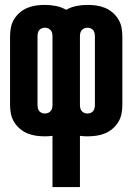

<svg xmlns="http://www.w3.org/2000/svg" viewBox="-20 -548 540 783"><path d="M194 215V6Q186 7 178.5 7.5Q171 8 163 8Q145 8 127 5.5Q109 3 92 -4Q75 -11 61 -23Q47 -35 37.5 -50.5Q28 -66 24.5 -84Q21 -102 21 -120V-400Q21 -418 24.5 -436Q28 -454 37.5 -469.5Q47 -485 61 -497Q75 -509 92 -516Q109 -523 127 -525.5Q145 -528 163 -528Q186 -528 208.5 -523.5Q231 -519 250 -508Q269 -519 291.5 -523.5Q314 -528 337 -528Q355 -528 373 -525.5Q391 -523 408 -516Q425 -509 439 -497Q453 -485 462.5 -469.5Q472 -454 475.5 -436Q479 -418 479 -400V-120Q479 -102 475.5 -84Q472 -66 462.5 -50.5Q453 -35 439 -23Q425 -11 408 -4Q391 3 373 5.5Q355 8 337 8Q329 8 321.5 7.5Q314 7 306 6V215ZM163 -85Q170 -85 176 -87.5Q182 -90 186.5 -95Q191 -100 192.5 -106.5Q194 -113 194 -120V-400Q194 -407 192.5 -413.5Q191 -420 186.5 -425Q182 -430 176 -432.5Q170 -435 163 -435Q157 -435 150.5 -432.5Q144 -430 140 -425Q136 -420 134.5 -413.5Q133 -407 133 -400V-120Q133 -113 134.5 -106.5Q136 -100 140 -95Q144 -90 150.5 -87.5Q157 -85 163 -85ZM337 -85Q343 -85 349.5 -87.5Q356 -90 360 -95Q364 -100 365.5 -106.5Q367 -113 367 -120V-400Q367 -407 365.5 -413.5Q364 -420 360 -425Q356 -430 349.5 -432.5Q343 -435 337 -435Q330 -435 324 -432.5Q318 -430 313.5 -425Q309 -420 307.5 -413.5Q306 -407 306 -400V-120Q306 -113 307.5 -106.5Q309 -100 313.5 -95Q318 -90 324 -87.5Q330 -85 337 -85Z"/></svg>

Font: Iosevka SS04 Heavy
Style: Regular
Weight: 900
Monospace: yes
Designer: Belleve Invis
Foundry: Belleve Invis
Version: Version 19.0.0; ttfautohint (v1.8.4)